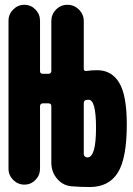

<svg xmlns="http://www.w3.org/2000/svg" viewBox="-20 -750 540 780"><path d="M335 -110.4Q370.1 -110.4 370.1 -230.5Q370.1 -345.7 339.8 -344.7Q333 -344.7 330.1 -343.8Q320.3 -342.8 320.3 -329.1V-126Q320.3 -114.3 330.1 -111.3Q332 -110.4 335 -110.4ZM375 -464.8Q433.6 -464.8 464.4 -413.6Q495.1 -362.3 495.1 -245.1Q495.1 -106.4 458.5 -48.3Q421.9 9.8 344.7 9.8Q306.6 9.8 271 6.8Q235.4 3.9 211.9 -23.9Q188.5 -51.8 188.5 -89.8V-319.3Q188.5 -330.1 176.8 -330.1H154.3Q143.6 -330.1 142.6 -319.3V-64.5Q142.6 -38.1 124 -19Q105.5 0 79.1 0Q52.7 0 33.7 -19Q14.6 -38.1 14.6 -64.5V-666Q14.6 -692.4 33.7 -711.4Q52.7 -730.5 79.1 -730.5Q105.5 -730.5 124 -711.4Q142.6 -692.4 142.6 -666V-460.9Q142.6 -450.2 154.3 -450.2H176.8Q187.5 -450.2 188.5 -460.9V-664.1Q188.5 -691.4 207.5 -710.9Q226.6 -730.5 253.9 -730.5Q281.2 -730.5 300.8 -710.9Q320.3 -691.4 320.3 -664.1V-470.7Q320.3 -460 332 -461.9Q352.5 -464.8 375 -464.8Z"/></svg>

Font: Rounded-X Mgen+ 1m bold
Style: Bold
Weight: 700
Designer: [Source Han Sans]
Ryoko NISHIZUKA  (kana & ideographs); Paul D. Hunt (Latin, Greek & Cyrillic); Wenlong ZHANG  (bopomofo
Version: Version 1.059.20150602